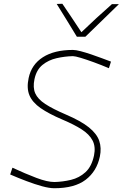

<svg xmlns="http://www.w3.org/2000/svg" viewBox="-20 -990 651 1019"><path d="M268 9Q242 9 203.5 -1.5Q165 -12 120.8 -28.8Q76.5 -45.5 34 -64L46 -100Q115 -68 173 -46Q231 -24 269 -24Q313 -25 356.8 -35.5Q400.5 -46 433.5 -76Q466.5 -106 479 -165Q488.5 -211.5 471.2 -244.5Q454 -277.5 413.2 -303.5Q372.5 -329.5 312 -355Q239 -386 195.2 -416.5Q151.5 -447 136 -484.8Q120.5 -522.5 132 -576Q147 -647.5 207.5 -686.2Q268 -725 367 -725Q382.5 -725 408.2 -718.2Q434 -711.5 463.5 -701.5Q493 -691.5 521 -681Q549 -670.5 569 -663L558 -628Q518 -645 478.2 -659.5Q438.5 -674 408.5 -683Q378.5 -692 367 -692Q323.5 -691 280.5 -681.2Q237.5 -671.5 205.5 -645.5Q173.5 -619.5 163 -570Q153.5 -525.5 167 -494.8Q180.5 -464 220.2 -438Q260 -412 330 -382Q409.5 -348 451.8 -314Q494 -280 506.8 -242.2Q519.5 -204.5 510 -159Q493.5 -81 434.8 -36Q376 9 268 9ZM388 -795Q362 -838 334.8 -882.2Q307.5 -926.5 281 -969L311 -970Q336 -932.5 361.8 -894.8Q387.5 -857 412 -819Q451.5 -857 491.5 -893.8Q531.5 -930.5 574 -968H611Q565.5 -924 521.8 -881.2Q478 -838.5 433 -795Z"/></svg>

Font: Commissioner Loud Thin
Style: Italic
Weight: 100
Italic angle: -12°
Designer: Kostas Bartsokas
Foundry: Kostas Bartsokas
Version: Version 1.000; ttfautohint (v1.8.3)